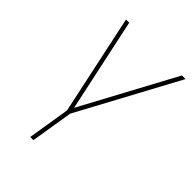

<svg xmlns="http://www.w3.org/2000/svg" viewBox="-217 -649 955 955"><g transform="rotate(45 260.5 -171.0)"><path d="M96.7 -545.9H119.1L224.6 -52.7L490.2 -545.9H515.6L231.4 -18.6L195.3 204.1H172.9L209 -18.6Z"/></g></svg>

Font: Inter Tight Thin
Style: Italic
Weight: 250
Italic angle: -9.39999°
Designer: Rasmus Andersson
Foundry: rsms
Version: Version 3.004